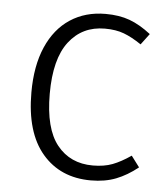

<svg xmlns="http://www.w3.org/2000/svg" viewBox="-45 -574 542 626"><g transform="rotate(5 226.5 -261.5)"><path d="M425 -481 398 -445Q367 -466 340.5 -476Q314 -486 278 -486Q204 -486 160.5 -429.5Q117 -373 117 -259Q117 -145 160 -91.5Q203 -38 277 -38Q314 -38 341.5 -48.5Q369 -59 401 -81L428 -45Q393 -17 357 -3Q321 11 275 11Q175 11 116 -58Q57 -127 57 -258Q57 -345 84 -407Q111 -469 160.5 -501.5Q210 -534 276 -534Q321 -534 355 -521.5Q389 -509 425 -481Z"/></g></svg>

Font: Fira Sans Condensed Light
Style: Regular
Weight: 300
Width: 3
Designer: bBox Type GmbH & Carrois Corporate GbR & Edenspiekermann AG
Foundry: bBox Type GmbH & Carrois Corporate GbR & Edenspiekermann AG
Version: Version 4.301